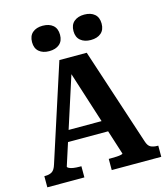

<svg xmlns="http://www.w3.org/2000/svg" viewBox="-133 -1043 1003 1146"><g transform="rotate(-15 368.0 -469.5)"><path d="M190 -298H468L476 -229H181ZM315 -661 337 -638 160 -89Q160 -84 170 -79Q180 -74 196.5 -71.5Q213 -69 234 -69H245V0H16V-69H22Q47 -69 63.5 -79Q80 -89 90 -122L282 -715H451L648 -115Q657 -86 673.5 -77.5Q690 -69 715 -69H720V0H414V-69H427Q448 -69 464.5 -70Q481 -71 491 -73.5Q501 -76 501 -79ZM325 -860Q325 -822 301.5 -802Q278 -782 238 -782Q199 -782 175.5 -802Q152 -822 152 -860Q152 -899 175.5 -919Q199 -939 238 -939Q278 -939 301.5 -919Q325 -899 325 -860ZM582 -860Q582 -822 558.5 -802Q535 -782 495 -782Q456 -782 432 -802Q408 -822 408 -860Q408 -899 432 -919Q456 -939 495 -939Q535 -939 558.5 -919Q582 -899 582 -860Z"/></g></svg>

Font: Roboto Serif SemiBold
Style: Regular
Weight: 600
Designer: Greg Gazdowicz
Foundry: Commercial Type
Version: Version 1.008